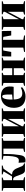

<svg xmlns="http://www.w3.org/2000/svg" viewBox="1776 -2338 573 4166"><g transform="rotate(-90 2063.0 -254.5)"><path d="M6 0V-19L68 -36V-466.5L7 -483.5V-502.5H294V-483.5L237 -466.5V-281H318.5L428 -465.5L363 -483.5V-502.5H555.5V-483.5L485.5 -465.5L357.5 -281Q407.5 -279 437.5 -255.2Q467.5 -231.5 485.2 -197Q503 -162.5 515.2 -126.5Q527.5 -90.5 541.8 -63Q556 -35.5 579.5 -27L601.5 -19V0H445.5Q419 0 400.8 -18.5Q382.5 -37 369.2 -66.2Q356 -95.5 345 -128Q334 -160.5 322.8 -189.8Q311.5 -219 296.8 -237.5Q282 -256 260.5 -256H237V-36L300 -19V0Z M670 11Q651.5 11 641 9Q630.5 7 623 5L615 -139Q625 -136.5 639.2 -134.8Q653.5 -133 670.5 -133Q703.5 -133 724.5 -165.2Q745.5 -197.5 755.2 -270.8Q765 -344 765 -466.5L684 -483.5V-502.5H1151V-483.5L1091 -466.5V-36L1153 -19V0H852V-19L922 -36V-467.5H805V-421.5Q805 -320.5 798.2 -242.2Q791.5 -164 782 -112.8Q772.5 -61.5 763 -42Q746.5 -7.5 720.8 1.8Q695 11 670 11Z M1176.5 0V-19L1238.5 -36V-466.5L1177.5 -483.5V-502.5H1466.5V-483.5L1406.5 -466.5V-131L1446.5 -210.5L1566.5 -437.5V-466.5L1513.5 -483.5V-502.5H1795.5V-483.5L1734.5 -466.5V-36L1796.5 -19V0H1506.5V-19L1566.5 -36V-371.5L1526.5 -292L1406.5 -65V-36L1459.5 -19V0Z M2057 12Q1969.5 12 1914.2 -19Q1859 -50 1833 -107.2Q1807 -164.5 1807 -242.5Q1807 -307 1825.5 -358.2Q1844 -409.5 1878 -446Q1912 -482.5 1958.8 -501.8Q2005.5 -521 2062.5 -521Q2159.5 -521 2214 -474Q2268.5 -427 2270 -337.5Q2270 -303 2268 -279.2Q2266 -255.5 2262 -245H1987.5Q1989.5 -191 1999 -155Q2008.5 -119 2025.5 -97.8Q2042.5 -76.5 2067.2 -67.2Q2092 -58 2124 -58Q2150.5 -58 2185.5 -66.5Q2220.5 -75 2241.5 -91L2254.5 -63Q2241 -48 2210.8 -30.5Q2180.5 -13 2140.5 -0.5Q2100.5 12 2057 12ZM1986.5 -268.5 2095 -279Q2095.5 -296.5 2095.5 -311.8Q2095.5 -327 2096 -344.5Q2096 -419 2088.2 -456Q2080.5 -493 2052.5 -493Q2040 -493 2027.8 -481.5Q2015.5 -470 2005.5 -443.8Q1995.5 -417.5 1990.2 -374.5Q1985 -331.5 1986.5 -268.5Z M2285 0V-19L2347 -36V-466.5L2286 -483.5V-502.5H2567V-483.5L2516 -466.5V-276L2666 -276.5V-466.5L2614 -483.5V-502.5H2896V-483.5L2835 -466.5V-36L2897 -19V0H2614V-19L2666 -36V-242.5L2516 -242V-36L2567 -19V0Z M3020 0V-19L3114 -36V-476.5L3050.5 -470.5L3019.5 -298H2920.5L2924.5 -502.5H3472.5L3476.5 -298H3377.5L3346.5 -470.5L3283 -476.5V-36L3377 -19V0Z M3500 0V-19L3562 -36V-466.5L3501 -483.5V-502.5H3790V-483.5L3730 -466.5V-131L3770 -210.5L3890 -437.5V-466.5L3837 -483.5V-502.5H4119V-483.5L4058 -466.5V-36L4120 -19V0H3830V-19L3890 -36V-371.5L3850 -292L3730 -65V-36L3783 -19V0Z"/></g></svg>

Font: Merriweather 144pt Black
Style: Regular
Weight: 900
Version: Version 2.100